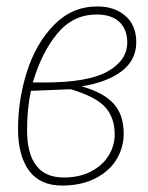

<svg xmlns="http://www.w3.org/2000/svg" viewBox="-20 -566 459 596"><path d="M36 -166Q36 -257 64 -344.5Q92 -432 148 -489Q204 -546 282 -546Q336 -546 369.5 -516.5Q403 -487 403 -435Q403 -379 357 -344.5Q311 -310 233 -298Q301 -279 332.5 -244.5Q364 -210 364 -151Q364 -108 341.5 -71Q319 -34 275.5 -12Q232 10 173 10Q104 10 70 -36.5Q36 -83 36 -166ZM119 -310Q254 -310 314.5 -344.5Q375 -379 375 -434Q375 -475 350.5 -498Q326 -521 280 -521Q207 -521 158 -462Q109 -403 82 -310ZM336 -149Q336 -200 307.5 -232.5Q279 -265 200 -289L76 -284Q64 -228 64 -163Q64 -15 178 -15Q227 -15 263 -34Q299 -53 317.5 -83.5Q336 -114 336 -149Z"/></svg>

Font: Noto Serif NarrowThin
Style: Italic
Weight: 250
Width: 4
Italic angle: -12°
Designer: Monotype Design Team
Foundry: Monotype Imaging Inc.
Version: Version 1.001